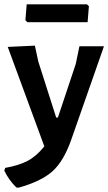

<svg xmlns="http://www.w3.org/2000/svg" viewBox="-37 -680 504 892"><path d="M367 -660 376 -651 370 -577H90L81 -586L87 -660ZM125 -468 141 -394 224 -134H232L315 -383L332 -465H446L294 -31Q259 69 206.5 116Q154 163 49 192L39 191Q5 158 -17 113L-13 100Q50 89 91 67.5Q132 46 169 0L-1 -462Z"/></svg>

Font: Alegreya Sans SC
Style: Bold
Weight: 700
Designer: Juan Pablo del Peral
Foundry: Huerta Tipografica
Version: Version 2.007